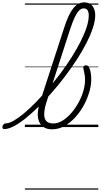

<svg xmlns="http://www.w3.org/2000/svg" viewBox="-208 -1062 842 1605"><path d="M-172 17Q-183 17 -186 9.5Q-189 2 -187 -7Q-185 -16 -177 -23.5Q-169 -31 -158 -31Q-132 -31 -93.5 -53Q-55 -75 -7.5 -114.5Q40 -154 91 -206.5Q142 -259 194.5 -320.5Q247 -382 297 -448Q347 -514 389.5 -581.5Q432 -649 464.5 -712.5Q497 -776 515.5 -832.5Q534 -889 534 -933Q534 -944 542 -950Q550 -956 560.5 -956Q571 -956 579.5 -950Q588 -944 588 -933Q588 -888 568.5 -829Q549 -770 515 -703Q481 -636 435 -565Q389 -494 336 -424Q283 -354 226 -289Q169 -224 112.5 -168.5Q56 -113 3.5 -71Q-49 -29 -94 -6Q-139 17 -172 17ZM227 19Q186 19 159 2Q132 -15 119 -45Q106 -75 108 -116Q110 -157 125 -205L329 -832Q364 -942 404 -992Q444 -1042 496 -1042Q526 -1042 546.5 -1028.5Q567 -1015 577.5 -990.5Q588 -966 588 -933Q588 -921 579.5 -914.5Q571 -908 560.5 -908Q550 -908 542 -914.5Q534 -921 534 -933Q534 -952 529.5 -965Q525 -978 516 -985Q507 -992 492 -992Q471 -992 453 -974Q435 -956 416.5 -917Q398 -878 377 -814L180 -206Q168 -169 163.5 -137.5Q159 -106 164 -81.5Q169 -57 186.5 -43.5Q204 -30 237 -30Q276 -30 314.5 -53.5Q353 -77 387 -116Q421 -155 447.5 -203Q474 -251 488.5 -301Q503 -351 503 -394Q503 -416 499.5 -438.5Q496 -461 490 -484Q487 -495 489 -502Q491 -509 496.5 -512.5Q502 -516 511 -516Q522 -516 529 -509.5Q536 -503 541 -488Q546 -476 549 -461.5Q552 -447 553.5 -431.5Q555 -416 555 -400Q555 -350 538.5 -293Q522 -236 492 -181Q462 -126 421 -81Q380 -36 331 -8.5Q282 19 227 19ZM0 513H614V523H0ZM0 -20H614V0H0ZM0 -505H614V-500H0ZM0 -1033H614V-1023H0Z"/></svg>

Font: Playwrite IN Guides
Style: Regular
Weight: 400
Designer: Veronika Burian, José Scaglione
Foundry: TypeTogether
Version: Version 1.003